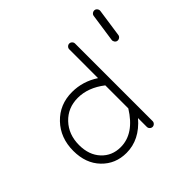

<svg xmlns="http://www.w3.org/2000/svg" viewBox="-148 -761 938 938"><g transform="rotate(-45 321.5 -292.0)"><path d="M390 -10V-71Q321 10 230 10Q154 10 103.5 -42.5Q53 -95 53 -181Q53 -271 109.5 -330Q166 -389 252 -389Q326 -389 390 -347V-546Q390 -554 396 -560Q402 -566 410 -566Q418 -566 424 -560Q430 -554 430 -546V-10Q430 -2 424 4Q418 10 410 10Q402 10 396 4Q390 -2 390 -10ZM230 -30Q323 -30 390 -138V-297Q323 -349 252 -349Q183 -349 138 -301.5Q93 -254 93 -181Q93 -113 131.5 -71.5Q170 -30 230 -30ZM569 -432 590 -577Q591 -585 598 -590Q605 -595 613 -594Q621 -593 626 -586Q631 -579 630 -571L609 -426Q608 -418 601 -413Q594 -408 586 -409Q578 -410 573 -417Q568 -424 569 -432Z"/></g></svg>

Font: Hoogli Light
Style: Regular
Weight: 300
Designer: Anand Singh Naorem
Foundry: Brand New Type
Version: Version 1.00 b007